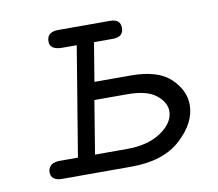

<svg xmlns="http://www.w3.org/2000/svg" viewBox="-57 -496 638 562"><g transform="rotate(-10 262.5 -215.5)"><path d="M51.8 -25.9Q51.8 -34.7 58.3 -43.2Q64.9 -51.8 83 -53.2H141.1L194.8 -377.9H152.8Q114.7 -377.9 115.2 -402.8Q115.2 -430.7 147.9 -431.2H303.2Q334 -431.2 334 -405Q334 -378.9 304.2 -377.9H246.1L227.1 -263.2H335Q416 -263.2 453.1 -227.5Q490.2 -191.9 490.2 -148.9Q490.2 -95.7 438.2 -47.9Q386.2 0 291 0H83Q51.8 -1 51.8 -25.9ZM191.9 -53.2H287.1Q350.1 -53.2 389.2 -80.1Q428.2 -106.9 428.2 -141.1Q428.2 -167 401.1 -189Q374 -210.9 314.9 -210.9H217.8Z"/></g></svg>

Font: CMU Typewriter Text
Style: LightOblique
Weight: 200
Italic angle: -9.46001°
Version: Version 0.7.0